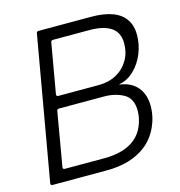

<svg xmlns="http://www.w3.org/2000/svg" viewBox="-112 -862 900 961"><g transform="rotate(-15 338.5 -381.5)"><path d="M42 0Q37 0 34.5 -3Q32 -6 33 -11L163 -754Q165 -763 174 -763H445Q581 -763 624 -695Q645 -664 645 -617Q645 -567 626 -520.5Q607 -474 573.5 -441.5Q540 -409 499 -401Q495 -400 495 -399Q495 -398 499 -398Q556 -390 587.5 -352.5Q619 -315 619 -255Q619 -199 595 -147Q571 -95 528 -61Q450 0 323 0ZM395 -423Q447 -423 487 -445Q527 -467 549.5 -505.5Q572 -544 572 -592Q572 -635 549 -661Q512 -701 420 -701H232Q223 -701 221 -692L176 -434V-432Q176 -423 185 -423ZM327 -62Q430 -62 487 -108Q517 -132 533.5 -170.5Q550 -209 550 -249Q550 -313 506.5 -337Q463 -361 406 -361H172Q163 -361 161 -352L113 -73V-71Q113 -62 122 -62Z"/></g></svg>

Font: Open Sauce Two Light Italic
Style: Regular
Weight: 300
Italic angle: -10°
Designer: Alfredo Marco Pradil
Foundry: Creative Sauce Fz LLC
Version: Version 1.477